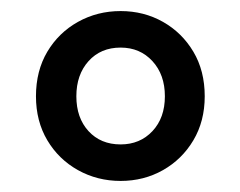

<svg xmlns="http://www.w3.org/2000/svg" viewBox="-20 -794 434 347"><path d="M198 -467Q156 -467 121 -486.5Q86 -506 65.5 -540.5Q45 -575 45 -620Q45 -666 65.5 -700.5Q86 -735 121 -754.5Q156 -774 198 -774Q240 -774 274.5 -754.5Q309 -735 329.5 -700.5Q350 -666 350 -620Q350 -575 329.5 -540.5Q309 -506 274.5 -486.5Q240 -467 198 -467ZM198 -533Q233 -533 255.5 -557Q278 -581 278 -620Q278 -659 255.5 -683.5Q233 -708 198 -708Q162 -708 140 -683.5Q118 -659 118 -620Q118 -581 140 -557Q162 -533 198 -533Z"/></svg>

Font: Noto Sans SC Thin SemiBold
Style: Regular
Weight: 600
Version: Version 2.004-H2;hotconv 1.0.118;makeotfexe 2.5.65603